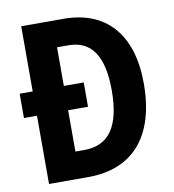

<svg xmlns="http://www.w3.org/2000/svg" viewBox="-81 -785 774 856"><g transform="rotate(-10 306.5 -357.0)"><path d="M264 -714H72V-419H13V-309H72V0H250C452 0 566 -129 566 -368C566 -593 454 -714 264 -714ZM264 -594C366 -594 420 -522 420 -363C420 -201 366 -122 253 -122H213V-309H303V-419H213V-594Z"/></g></svg>

Font: Noto Sans Armenian Condensed
Style: Bold
Weight: 700
Width: 3
Designer: Monotype Design Team
Foundry: Monotype Imaging Inc.
Version: Version 2.008